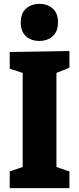

<svg xmlns="http://www.w3.org/2000/svg" viewBox="-20 -970 408 990"><path d="M338 -621 271 -594V-109L338 -86V0H30V-86L97 -109V-594L30 -616V-702L338 -707ZM183 -759Q140 -759 113.5 -783.5Q87 -808 87 -854Q87 -902 114.5 -926Q142 -950 184 -950Q225 -950 252 -926Q279 -902 279 -855Q279 -807 251.5 -783Q224 -759 183 -759Z"/></svg>

Font: Bitter ExtraBold
Style: Regular
Weight: 800
Designer: Sol Matas, and Bitter project Authors
Foundry: Sol Matas
Version: Version 2.001